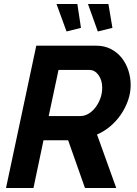

<svg xmlns="http://www.w3.org/2000/svg" viewBox="-20 -938 682 958"><path d="M419 -918H521L541 -799L468 -781ZM262 -918H366L384 -799L312 -781ZM10 0 161 -710H461Q501 -710 533 -693.5Q565 -677 587 -649.5Q609 -622 620.5 -586.5Q632 -551 632 -514Q632 -475 619 -437.5Q606 -400 583.5 -367Q561 -334 530.5 -308Q500 -282 464 -267L560 0H404L320 -238H197L147 0ZM382 -359Q402 -359 421.5 -370.5Q441 -382 456 -401.5Q471 -421 480.5 -446.5Q490 -472 490 -500Q490 -538 471.5 -563.5Q453 -589 426 -589H272L223 -359Z"/></svg>

Font: PTCRaleway
Style: Bold Italic
Weight: 700
Italic angle: -12°
Designer: Matt McInerney, Pablo Impallari, Rodrigo Fuenzalida
Foundry: Matt McInerney, Pablo Impallari, Rodrigo Fuenzalida
Version: Version 3.000g; ttfautohint (v1.5) -l 8 -r 28 -G 28 -x 14 -D